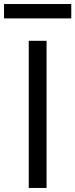

<svg xmlns="http://www.w3.org/2000/svg" viewBox="-54 -929 372 949"><path d="M298.3 -909.1V-838.1H-34.1V-909.1ZM176.1 -727.3V0H88.1V-727.3Z"/></svg>

Font: TID UI
Style: Regular
Weight: 400
Designer: The TID Project Authors
Foundry: Bakken & Bæck
Version: Version 1.001;hotconv 1.0.109;makeotfexe 2.5.65596